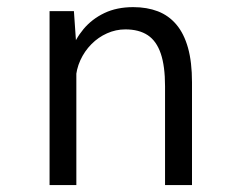

<svg xmlns="http://www.w3.org/2000/svg" viewBox="-20 -532 690 552"><path d="M122.5 0V-500H192.5L199.5 -399V0ZM454.5 0V-284Q454.5 -342 442.2 -378Q430 -414 404.8 -430.8Q379.5 -447.5 340.5 -447.5Q313 -447.5 287.8 -436.2Q262.5 -425 242.8 -405Q223 -385 211 -358.8Q199 -332.5 197.5 -302L171 -308Q171 -347 183.5 -383.2Q196 -419.5 220.2 -448.5Q244.5 -477.5 280.2 -494.5Q316 -511.5 363 -511.5Q402.5 -511.5 433.8 -499.5Q465 -487.5 487 -461.5Q509 -435.5 520.5 -394.5Q532 -353.5 532 -295.5V0Z"/></svg>

Font: Trispace Thin Light
Style: Regular
Weight: 300
Version: Version 1.210